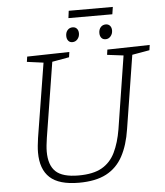

<svg xmlns="http://www.w3.org/2000/svg" viewBox="-60 -968 885 1028"><g transform="rotate(-5 382.0 -454.0)"><path d="M536 -690 764 -695 760 -667 657 -649 668 -660 604 -257Q591 -171 559 -112Q527 -53 470 -23Q413 7 323 7Q216 7 167 -38Q118 -83 118 -173Q118 -191 120 -210.5Q122 -230 125 -251L191 -660L198 -649L101 -662L105 -690L332 -695L328 -667L227 -649L238 -660L172 -247Q169 -227 167 -208.5Q165 -190 165 -174Q165 -101 201.5 -66.5Q238 -32 324 -32Q403 -32 449.5 -58.5Q496 -85 521 -136.5Q546 -188 558 -260L621 -660L629 -650L532 -662ZM353 -746Q339 -746 331 -756Q323 -766 323 -782Q323 -801 333.5 -813Q344 -825 361 -825Q375 -825 383.5 -815.5Q392 -806 392 -790Q392 -772 381 -759Q370 -746 353 -746ZM532 -746Q517 -746 509 -756Q501 -766 501 -782Q501 -801 511.5 -813Q522 -825 539 -825Q553 -825 561.5 -815.5Q570 -806 570 -790Q570 -772 559 -759Q548 -746 532 -746ZM585 -915 579 -876H343L348 -915Z"/></g></svg>

Font: Bitter Thin Light
Style: Italic
Weight: 300
Italic angle: -9°
Version: Version 2.002